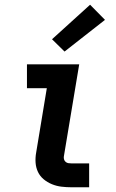

<svg xmlns="http://www.w3.org/2000/svg" viewBox="-20 -792 490 812"><path d="M282 0Q261 0 240 -2.5Q219 -5 199.5 -13Q180 -21 164.5 -34Q149 -47 140.5 -65Q132 -83 130.5 -104Q129 -125 133 -147L178 -419H94V-520H315L250 -130Q249 -124 251 -117.5Q253 -111 258 -107Q263 -103 269 -102Q275 -101 282 -101H357V0ZM253 -574 200 -626 361 -772 424 -708Z"/></svg>

Font: Iosevka Etoile
Style: Bold Italic
Weight: 700
Italic angle: -9°
Designer: Belleve Invis
Foundry: Belleve Invis
Version: Version 28.1.0; ttfautohint (v1.8.4)